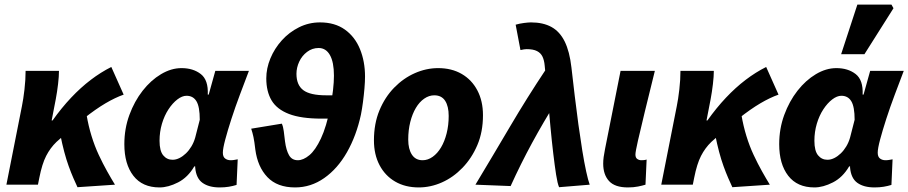

<svg xmlns="http://www.w3.org/2000/svg" viewBox="-20 -808 3974 840"><path d="M8 0 76 -344Q82 -373 87 -416Q92 -459 92 -498H238Q238 -474 234 -440Q230 -406 224 -374L206 -281H210Q249 -336 291 -380.5Q333 -425 377 -458.5Q421 -492 467 -515L521 -394Q484 -381 441.5 -356Q399 -331 346.5 -289.5Q294 -248 227 -187Q200 -161 182 -126Q164 -91 152 -30L146 0ZM319 11Q311 -6 301 -29Q291 -52 280.5 -81Q270 -110 261 -144Q252 -178 244 -218L359 -304Q367 -257 380.5 -213Q394 -169 412 -130.5Q430 -92 448.5 -59Q467 -26 483 0Z M678 12Q603 12 563.5 -39Q524 -90 524 -177Q524 -245 546 -305Q568 -365 604 -411Q640 -457 684.5 -483.5Q729 -510 774 -510Q825 -510 858.5 -484Q892 -458 889 -394H893L922 -498H1069Q1050 -448 1029.5 -393.5Q1009 -339 992.5 -288Q976 -237 965.5 -197.5Q955 -158 955 -140Q955 -122 965 -114.5Q975 -107 989 -107Q999 -107 1006 -108.5Q1013 -110 1020 -111L1015 1Q999 6 981 9Q963 12 941 12Q894 12 866 -8Q838 -28 834 -75Q834 -76 834 -77.5Q834 -79 834 -80H830Q802 -32 759 -10Q716 12 678 12ZM735 -109Q750 -109 765 -116.5Q780 -124 793.5 -137Q807 -150 817.5 -167.5Q828 -185 834 -206L854 -284Q854 -341 839.5 -365Q825 -389 796 -389Q777 -389 756 -373Q735 -357 717 -329.5Q699 -302 688.5 -266.5Q678 -231 678 -192Q678 -148 694 -128.5Q710 -109 735 -109Z M1271 12Q1193 12 1150 -33Q1107 -78 1097 -154Q1093 -189 1089 -208Q1085 -227 1079 -245L1213 -267Q1219 -254 1221.5 -234Q1224 -214 1227 -189Q1232 -151 1244.5 -129Q1257 -107 1283 -107Q1307 -107 1333.5 -129Q1360 -151 1384 -202Q1408 -253 1425 -338Q1433 -379 1437 -414Q1441 -449 1441 -477Q1441 -536 1423.5 -567Q1406 -598 1374 -598Q1346 -598 1323.5 -581Q1301 -564 1289 -538Q1277 -512 1277 -485Q1277 -436 1307 -413.5Q1337 -391 1407 -391H1454L1444 -289H1387Q1297 -289 1244 -309.5Q1191 -330 1168 -369Q1145 -408 1145 -465Q1145 -509 1163 -552.5Q1181 -596 1213 -631.5Q1245 -667 1288 -688.5Q1331 -710 1380 -710Q1445 -710 1489 -678.5Q1533 -647 1555 -593Q1577 -539 1577 -473Q1577 -451 1574.5 -421.5Q1572 -392 1568 -361.5Q1564 -331 1559 -306Q1539 -214 1498 -142Q1457 -70 1398.5 -29Q1340 12 1271 12Z M1812 12Q1753 12 1709 -13.5Q1665 -39 1640.5 -85.5Q1616 -132 1616 -194Q1616 -267 1640 -325Q1664 -383 1704.5 -424.5Q1745 -466 1795 -488Q1845 -510 1897 -510Q1956 -510 2000 -484.5Q2044 -459 2068.5 -412.5Q2093 -366 2093 -304Q2093 -231 2068.5 -173.5Q2044 -116 2003.5 -74Q1963 -32 1913.5 -10Q1864 12 1812 12ZM1829 -107Q1852 -107 1873 -122Q1894 -137 1909.5 -163Q1925 -189 1934 -224.5Q1943 -260 1943 -301Q1943 -343 1927.5 -367Q1912 -391 1880 -391Q1857 -391 1836 -376.5Q1815 -362 1799.5 -336Q1784 -310 1775 -274.5Q1766 -239 1766 -197Q1766 -156 1782 -131.5Q1798 -107 1829 -107Z M2426 11Q2419 -5 2413 -43.5Q2407 -82 2400.5 -136.5Q2394 -191 2388 -255.5Q2382 -320 2376 -388Q2370 -456 2363 -521Q2361 -544 2353.5 -560Q2346 -576 2329.5 -584.5Q2313 -593 2284 -593Q2278 -593 2272.5 -592Q2267 -591 2257 -589L2236 -700Q2253 -705 2272.5 -707.5Q2292 -710 2303 -710Q2356 -710 2392.5 -690Q2429 -670 2450.5 -626.5Q2472 -583 2480 -513Q2487 -452 2494.5 -388.5Q2502 -325 2510.5 -263.5Q2519 -202 2527.5 -149.5Q2536 -97 2544.5 -58Q2553 -19 2560 0ZM2060 0Q2137 -128 2211.5 -254.5Q2286 -381 2368 -504L2414 -364Q2358 -275 2308 -183Q2258 -91 2214 6Z M2727 12Q2670 12 2644.5 -16Q2619 -44 2619 -92Q2619 -106 2621 -121Q2623 -136 2627 -156L2695 -498H2845Q2820 -397 2801 -319Q2782 -241 2771 -192.5Q2760 -144 2760 -132Q2760 -118 2768 -112.5Q2776 -107 2786 -107Q2790 -107 2796.5 -107.5Q2803 -108 2809 -110L2804 0Q2791 4 2771.5 8Q2752 12 2727 12Z M2873 0 2941 -344Q2947 -373 2952 -416Q2957 -459 2957 -498H3103Q3103 -474 3099 -440Q3095 -406 3089 -374L3071 -281H3075Q3114 -336 3156 -380.5Q3198 -425 3242 -458.5Q3286 -492 3332 -515L3386 -394Q3349 -381 3306.5 -356Q3264 -331 3211.5 -289.5Q3159 -248 3092 -187Q3065 -161 3047 -126Q3029 -91 3017 -30L3011 0ZM3184 11Q3176 -6 3166 -29Q3156 -52 3145.5 -81Q3135 -110 3126 -144Q3117 -178 3109 -218L3224 -304Q3232 -257 3245.5 -213Q3259 -169 3277 -130.5Q3295 -92 3313.5 -59Q3332 -26 3348 0Z M3543 12Q3468 12 3428.5 -39Q3389 -90 3389 -177Q3389 -245 3411 -305Q3433 -365 3469 -411Q3505 -457 3549.5 -483.5Q3594 -510 3639 -510Q3690 -510 3723.5 -484Q3757 -458 3754 -394H3758L3787 -498H3934Q3915 -448 3894.5 -393.5Q3874 -339 3857.5 -288Q3841 -237 3830.5 -197.5Q3820 -158 3820 -140Q3820 -122 3830 -114.5Q3840 -107 3854 -107Q3864 -107 3871 -108.5Q3878 -110 3885 -111L3880 1Q3864 6 3846 9Q3828 12 3806 12Q3759 12 3731 -8Q3703 -28 3699 -75Q3699 -76 3699 -77.5Q3699 -79 3699 -80H3695Q3667 -32 3624 -10Q3581 12 3543 12ZM3600 -109Q3615 -109 3630 -116.5Q3645 -124 3658.5 -137Q3672 -150 3682.5 -167.5Q3693 -185 3699 -206L3719 -284Q3719 -341 3704.5 -365Q3690 -389 3661 -389Q3642 -389 3621 -373Q3600 -357 3582 -329.5Q3564 -302 3553.5 -266.5Q3543 -231 3543 -192Q3543 -148 3559 -128.5Q3575 -109 3600 -109ZM3660 -571 3731 -788H3880L3889 -772L3762 -571Z"/></svg>

Font: Source Sans 3 ExtraBold
Style: Italic
Weight: 800
Italic angle: -11°
Version: Version 3.052;hotconv 1.1.0;makeotfexe 2.6.0